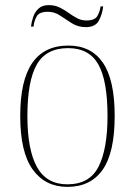

<svg xmlns="http://www.w3.org/2000/svg" viewBox="-20 -720 527 750"><path d="M243 10Q157 10 108 -57.5Q59 -125 59 -267Q59 -406 106 -474Q153 -542 247 -542Q336 -542 382 -475Q428 -408 428 -267Q428 -124 381 -57Q334 10 243 10ZM243 0Q330 0 365 -69Q400 -138 400 -267Q400 -405 364 -468.5Q328 -532 246 -532Q160 -532 123.5 -467.5Q87 -403 87 -267Q87 -135 124.5 -67.5Q162 0 243 0ZM315 -614Q285 -614 261 -629Q237 -644 215 -659Q193 -674 167 -674Q133 -674 123 -655.5Q113 -637 111 -616H101Q103 -634 109.5 -653.5Q116 -673 130.5 -686.5Q145 -700 170 -700Q194 -700 212.5 -691Q231 -682 247.5 -670Q264 -658 281 -649Q298 -640 317 -640Q350 -640 360 -657Q370 -674 373 -695H383Q380 -666 366.5 -640Q353 -614 315 -614Z"/></svg>

Font: Noto Serif Display SemiCondensed Thin
Style: Regular
Weight: 100
Width: 4
Designer: Monotype Design Team
Foundry: Monotype Imaging Inc.
Version: Version 2.009